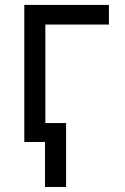

<svg xmlns="http://www.w3.org/2000/svg" viewBox="-20 -565 499 764"><path d="M413.4 -467.3H160.5V-75.3H242.9V179H159.1V0H76.7V-545.5H413.4Z"/></svg>

Font: Fast_Sans
Style: Regular
Weight: 400
Designer: Rasmus Andersson
Foundry: rsms
Version: Version 3.018;git-588b23468